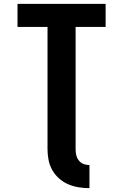

<svg xmlns="http://www.w3.org/2000/svg" viewBox="-20 -755 640 998"><path d="M445 223Q417 223 389 218.5Q361 214 335 203Q309 192 287.5 173Q266 154 252 129.5Q238 105 232.5 77Q227 49 227 21V-615H71V-735H529V-615H373V21Q373 37 376.5 52Q380 67 390 79.5Q400 92 414.5 97.5Q429 103 445 103Z"/></svg>

Font: Iosevka Aile Heavy
Style: Regular
Weight: 900
Designer: Belleve Invis
Foundry: Belleve Invis
Version: Version 31.1.0; ttfautohint (v1.8.4)